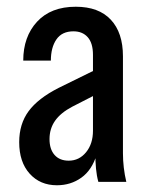

<svg xmlns="http://www.w3.org/2000/svg" viewBox="-20 -540 439 570"><path d="M272 0Q267 -18 265 -39.5Q263 -61 263 -85H256V-377Q256 -412 240.5 -429.5Q225 -447 198 -447Q164 -447 147.5 -423Q131 -399 131 -360H49Q49 -431 90 -475.5Q131 -520 205 -520Q273 -520 309 -481.5Q345 -443 345 -373V-85Q345 -64 347.5 -42.5Q350 -21 355 0ZM149 10Q99 10 68 -24.5Q37 -59 37 -118Q37 -172 65 -210Q93 -248 154 -279L276 -339V-265L194 -223Q160 -205 143.5 -181.5Q127 -158 127 -127Q127 -97 142 -80Q157 -63 184 -63Q215 -63 235.5 -88Q256 -113 256 -152L267 -81Q253 -35 221.5 -12.5Q190 10 149 10Z"/></svg>

Font: Instrument Sans Condensed Medium
Style: Regular
Weight: 500
Width: 3
Designer: Rodrigo Fuenzalida
Foundry: fragTYPE
Version: Version 1.000;gftools[0.9.28]